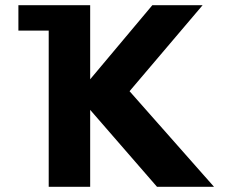

<svg xmlns="http://www.w3.org/2000/svg" viewBox="-20 -721 897 741"><path d="M806 0H586L328 -297V0H168V-603H51V-701H168H328V-415L568 -701H762L480 -369Z"/></svg>

Font: Hussar
Style: BoldWeb
Weight: 700
Foundry: Cannot Into Space Fonts
Version: Version 2.00